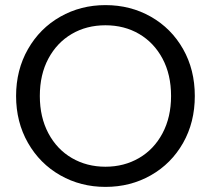

<svg xmlns="http://www.w3.org/2000/svg" viewBox="-20 -725 826 752"><path d="M43 -349Q43 -451 89.5 -532.5Q136 -614 216 -659.5Q296 -705 393 -705Q491 -705 571 -659.5Q651 -614 697 -533Q743 -452 743 -349Q743 -246 697 -165Q651 -84 571 -38.5Q491 7 393 7Q296 7 216 -38.5Q136 -84 89.5 -165.5Q43 -247 43 -349ZM650 -349Q650 -433 616.5 -495.5Q583 -558 525 -592Q467 -626 393 -626Q319 -626 261 -592Q203 -558 169.5 -495.5Q136 -433 136 -349Q136 -266 169.5 -203Q203 -140 261.5 -106Q320 -72 393 -72Q466 -72 524.5 -106Q583 -140 616.5 -203Q650 -266 650 -349Z"/></svg>

Font: Poppins A&M
Style: Regular-A&M
Weight: 400
Designer: Ninad Kale (Devanagari), Jonny Pinhorn (Latin)
Foundry: Indian Type Foundry
Version: 4.004